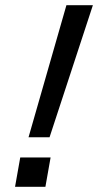

<svg xmlns="http://www.w3.org/2000/svg" viewBox="-20 -720 416 740"><path d="M90 -191H171L338 -700H236ZM38 0H155L175 -113H58Z"/></svg>

Font: Uncut Sans Medium
Style: Italic
Weight: 500
Italic angle: -10°
Designer: Kasper Nordkvist
Foundry: Uncut Type
Version: Version 1.111;FEAKit 1.0